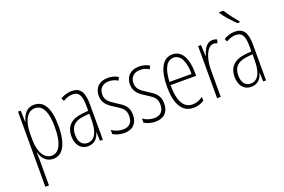

<svg xmlns="http://www.w3.org/2000/svg" viewBox="-122 -1181 2708 1832"><g transform="rotate(-20 1232.0 -265.0)"><path d="M235 -539C158 -539 123 -482 104 -416H101L98 -529H70V234H107V-29C107 -59 106 -85 105 -100H108C123 -46 160 10 234 10C327 10 387 -78 387 -270C387 -451 334 -539 235 -539ZM231 -505C313 -505 350 -421 350 -270C350 -89 297 -24 230 -24C157 -24 107 -103 107 -228V-291C107 -416 152 -505 231 -505Z M615 -539C578 -539 537 -527 503 -506L517 -476C554 -498 587 -506 613 -506C676 -506 702 -468 702 -356V-308L641 -302C531 -291 468 -238 468 -133C468 -59 504 10 587 10C659 10 690 -38 705 -89H707L710 0H739V-359C739 -487 703 -539 615 -539ZM643 -272 703 -278V-218C703 -100 671 -21 593 -21C539 -21 506 -61 506 -134C506 -218 550 -262 643 -272Z M1091 -127C1091 -213 1042 -244 976 -285C912 -325 881 -352 881 -407C881 -470 922 -505 983 -505C1015 -505 1049 -495 1072 -479L1088 -510C1060 -529 1023 -539 984 -539C891 -539 845 -481 845 -408C845 -329 895 -293 962 -252C1021 -215 1053 -193 1053 -128C1053 -63 1020 -26 955 -26C913 -26 871 -41 842 -63V-21C867 -5 906 10 956 10C1045 10 1091 -43 1091 -127Z M1408 -127C1408 -213 1359 -244 1293 -285C1229 -325 1198 -352 1198 -407C1198 -470 1239 -505 1300 -505C1332 -505 1366 -495 1389 -479L1405 -510C1377 -529 1340 -539 1301 -539C1208 -539 1162 -481 1162 -408C1162 -329 1212 -293 1279 -252C1338 -215 1370 -193 1370 -128C1370 -63 1337 -26 1272 -26C1230 -26 1188 -41 1159 -63V-21C1184 -5 1223 10 1273 10C1362 10 1408 -43 1408 -127Z M1640 -539C1537 -539 1487 -433 1487 -264C1487 -97 1539 10 1659 10C1701 10 1737 -3 1767 -22V-61C1731 -36 1697 -24 1661 -24C1569 -24 1524 -109 1524 -269H1784V-303C1784 -425 1746 -539 1640 -539ZM1640 -506C1718 -506 1750 -412 1749 -301H1525C1531 -439 1573 -506 1640 -506Z M2045 -537C1982 -537 1953 -471 1936 -416H1934L1928 -529H1899V0H1936V-278C1936 -381 1974 -500 2044 -500C2058 -500 2073 -495 2082 -491L2091 -527C2076 -535 2059 -537 2045 -537Z M2241 -764H2197V-756C2229 -707 2289 -643 2327 -606H2350V-617C2314 -661 2274 -710 2241 -764ZM2272 -539C2235 -539 2194 -527 2160 -506L2174 -476C2211 -498 2244 -506 2270 -506C2333 -506 2359 -468 2359 -356V-308L2298 -302C2188 -291 2125 -238 2125 -133C2125 -59 2161 10 2244 10C2316 10 2347 -38 2362 -89H2364L2367 0H2396V-359C2396 -487 2360 -539 2272 -539ZM2300 -272 2360 -278V-218C2360 -100 2328 -21 2250 -21C2196 -21 2163 -61 2163 -134C2163 -218 2207 -262 2300 -272Z"/></g></svg>

Font: Noto Sans Thai ExtCond ExtLt
Style: Regular
Weight: 200
Width: 2
Designer: Monotype Design Team
Foundry: Monotype Imaging Inc.
Version: Version 2.002